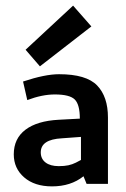

<svg xmlns="http://www.w3.org/2000/svg" viewBox="-20 -654 448 683"><path d="M29 0ZM62 -364 77 -298Q130 -318 175 -318Q228 -318 246 -300Q264 -282 264 -232L189 -228Q112 -224 70.5 -192.5Q29 -161 29 -105Q29 -55 66 -23Q103 9 165 9Q232 9 277 -27L288 0H364V-236Q364 -310 325.5 -350Q287 -390 190 -390Q140 -390 62 -364ZM189 -63Q159 -63 142 -76Q125 -89 125 -112Q125 -158 200 -162L268 -167V-85Q263 -82 250 -75.5Q237 -69 223 -66Q209 -63 189 -63ZM122 -418 305 -560 240 -634 71 -477Z"/></svg>

Font: Cambay Devanagari
Style: Regular
Weight: 700
Designer: Pooja Saxena
Foundry: Pooja Saxena
Version: Version 1.095;PS 001.095;hotconv 1.0.70;makeotf.lib2.5.58329